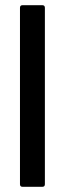

<svg xmlns="http://www.w3.org/2000/svg" viewBox="-20 -720 249 740"><path d="M67 -700H143Q153 -700 153 -690V-10Q153 0 143 0H67Q57 0 57 -10V-690Q57 -700 67 -700Z"/></svg>

Font: Barlow Semi Condensed Medium
Style: Regular
Weight: 500
Width: 4
Designer: Jeremy Tribby
Foundry: Tribby Type
Version: Version 1.422; ttfautohint (v1.8)